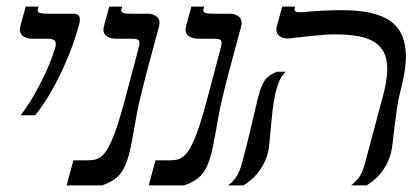

<svg xmlns="http://www.w3.org/2000/svg" viewBox="-20 -560 1265 580"><path d="M42.5 -211.9Q67.9 -245.6 86.9 -279.8Q106 -314 118.9 -342.5Q131.8 -371.1 138.4 -390.9Q145 -410.6 146.5 -415Q148.4 -421.4 148.4 -427.2Q148.4 -442.9 126 -442.9H80.6Q63 -442.9 51.5 -449.5Q40 -456.1 40 -470.2Q40 -475.1 41.5 -481L57.6 -540H96.7L94.2 -531.7Q93.8 -530.3 93.8 -528.3Q93.8 -523.4 100.1 -521Q106.4 -518.6 124.5 -518.6H202.1Q209.5 -518.6 215.3 -515.1Q221.2 -511.7 221.2 -500.5Q221.2 -494.1 219.2 -486.8Q212.4 -460.9 200.4 -426.8Q188.5 -392.6 171.6 -355.7Q154.8 -318.8 133.5 -281.5Q112.3 -244.1 86.4 -211.9Z M392.6 -211.9Q382.8 -155.3 375.5 -118.7Q368.2 -82 357.7 -58.8Q347.2 -35.6 331.1 -22.5Q314.9 -9.3 288.6 0H181.2L201.7 -75.7H241.7Q253.4 -75.7 263.2 -77.1Q272.9 -78.6 282 -84.5Q291 -90.3 299.6 -102.3Q308.1 -114.3 317.1 -134.5Q326.2 -154.8 335.9 -185.3Q345.7 -215.8 357.4 -259.3L391.6 -388.2Q395.5 -403.8 398.4 -414.1Q401.4 -424.3 401.4 -430.2Q401.4 -438 396.2 -440.4Q391.1 -442.9 378.4 -442.9H333Q315.4 -442.9 304 -449.5Q292.5 -456.1 292.5 -470.2Q292.5 -475.1 293.9 -481L310.1 -540H349.1L346.7 -531.7Q346.2 -530.8 346.2 -528.3Q346.2 -523.4 352.3 -521Q358.4 -518.6 377 -518.6H428.2Q439.9 -518.6 450.9 -511.7Q461.9 -504.9 461.9 -490.2Q461.9 -485.4 460.4 -480.5L433.1 -378.9Q427.2 -358.4 421.1 -334Q415 -309.6 409.2 -286.6Q403.3 -263.7 398.9 -243.7Q394.5 -223.6 392.6 -211.9Z M640.6 -211.9Q630.9 -155.3 623.5 -118.7Q616.2 -82 605.7 -58.8Q595.2 -35.6 579.1 -22.5Q563 -9.3 536.6 0H429.2L449.7 -75.7H489.7Q501.5 -75.7 511.2 -77.1Q521 -78.6 530 -84.5Q539.1 -90.3 547.6 -102.3Q556.2 -114.3 565.2 -134.5Q574.2 -154.8 584 -185.3Q593.8 -215.8 605.5 -259.3L639.6 -388.2Q643.6 -403.8 646.5 -414.1Q649.4 -424.3 649.4 -430.2Q649.4 -438 644.3 -440.4Q639.2 -442.9 626.5 -442.9H581.1Q563.5 -442.9 552 -449.5Q540.5 -456.1 540.5 -470.2Q540.5 -475.1 542 -481L558.1 -540H597.2L594.7 -531.7Q594.2 -530.8 594.2 -528.3Q594.2 -523.4 600.3 -521Q606.4 -518.6 625 -518.6H676.3Q688 -518.6 699 -511.7Q710 -504.9 710 -490.2Q710 -485.4 708.5 -480.5L681.2 -378.9Q675.3 -358.4 669.2 -334Q663.1 -309.6 657.2 -286.6Q651.4 -263.7 647 -243.7Q642.6 -223.6 640.6 -211.9Z M788.6 -96.2Q783.2 -77.1 774.9 -62Q766.6 -46.9 756.8 -35.2Q747.1 -23.4 736.3 -14.9Q725.6 -6.3 715.8 0H668.9Q674.3 -3.9 680.2 -9.3Q686 -14.6 691.4 -22.2Q696.8 -29.8 701.7 -40.3Q706.5 -50.8 710.4 -64.9L726.6 -127Q728 -132.3 730.7 -143.8Q733.4 -155.3 736.8 -169.2Q740.2 -183.1 743.7 -198.5Q747.1 -213.9 750.5 -227.8Q753.9 -241.7 756.3 -252.4Q758.8 -263.2 760.3 -268.1Q765.1 -287.1 770.3 -299.3Q775.4 -311.5 781.5 -319.6Q787.6 -327.6 795.9 -332.8Q804.2 -337.9 815.9 -343.3H843.8Q832 -334.5 824.2 -316.2Q816.4 -297.9 811.3 -274.7Q806.2 -251.5 803.2 -225.1Q800.3 -198.7 798.1 -174.3Q795.9 -149.9 793.9 -129.2Q792 -108.4 788.6 -96.2ZM1160.6 -96.2Q1155.3 -77.1 1147 -62Q1138.7 -46.9 1128.9 -35.2Q1119.1 -23.4 1108.4 -14.9Q1097.7 -6.3 1087.9 0H1040.5Q1051.8 -8.3 1063 -22.2Q1074.2 -36.1 1082 -64.9L1136.7 -269.5Q1149.9 -317.9 1149.9 -351.6Q1149.9 -380.9 1140.1 -400.9Q1130.4 -420.9 1110.8 -433.1Q1091.3 -445.3 1062 -450.7Q1032.7 -456.1 993.2 -456.1Q963.9 -456.1 927.5 -452.1Q891.1 -448.2 856 -444.3Q853.5 -443.8 848.6 -443.8Q834.5 -443.8 824.7 -450.7Q814.9 -457.5 814.9 -471.2Q814.9 -475.6 816.4 -481L832.5 -540H871.6L870.1 -534.7Q869.6 -533.2 869.6 -531.2Q869.6 -527.3 873.3 -525.1Q877 -522.9 887.2 -522.9Q889.6 -522.9 893.3 -523.2Q897 -523.4 900.9 -523.9Q927.2 -526.4 956.8 -527.8Q986.3 -529.3 1012.7 -529.3Q1065.4 -529.3 1102.3 -520.5Q1139.2 -511.7 1162.1 -494.1Q1185.1 -476.6 1195.6 -450.4Q1206.1 -424.3 1206.1 -390.1Q1206.1 -366.2 1201.4 -338.9Q1196.8 -311.5 1188.5 -279.8Q1183.1 -260.3 1179.2 -233.2Q1175.3 -206.1 1172.1 -179.2Q1168.9 -152.3 1166.3 -129.6Q1163.6 -106.9 1160.6 -96.2Z"/></svg>

Font: Arian AMU Serif
Style: Italic
Weight: 400
Italic angle: -15°
Designer: Ruben Hakobyan (Tarumian)
Foundry: Ruben Hakobyan (Tarumian)
Version: Version 1.002